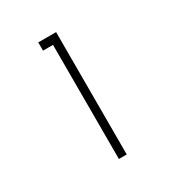

<svg xmlns="http://www.w3.org/2000/svg" viewBox="-92 -881 383 424"><g transform="rotate(-30 99.5 -669.0)"><path d="M91.5 -513H111.5V-825H66V-804H91.5Z"/></g></svg>

Font: Spartan Thin
Style: Regular
Weight: 100
Designer: Matt Bailey, Mirko Velimirovic
Foundry: Matt Bailey
Version: Version 1.003; ttfautohint (v1.8.3)